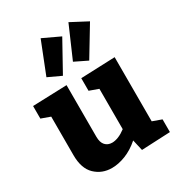

<svg xmlns="http://www.w3.org/2000/svg" viewBox="-202 -983 1040 1125"><g transform="rotate(-30 318.5 -421.0)"><path d="M226 13Q159 13 113 -31Q67 -75 67 -165V-426L6 -448V-533L237 -541V-192Q237 -153 254.5 -134Q272 -115 301 -115Q321 -115 344.5 -124.5Q368 -134 393 -153V-426L332 -448V-533L563 -542V-108L624 -86V0L430 9L413 -65Q367 -25 318.5 -6Q270 13 226 13ZM424 -599 338 -641 431 -855 543 -796ZM246 -599 158 -640 243 -855 358 -801Z"/></g></svg>

Font: Bitter ExtraBold
Style: Regular
Weight: 800
Designer: Sol Matas, and Bitter project Authors
Foundry: Sol Matas
Version: Version 2.001